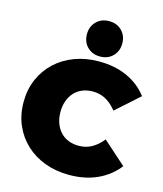

<svg xmlns="http://www.w3.org/2000/svg" viewBox="-140 -1078 1017 1197"><g transform="rotate(15 368.5 -479.5)"><path d="M419 16Q335 16 263.5 -10.5Q192 -37 139.5 -86Q87 -135 58 -202Q29 -269 29 -350Q29 -431 58 -498Q87 -565 139.5 -614Q192 -663 263.5 -689.5Q335 -716 419 -716Q522 -716 601.5 -680Q681 -644 733 -576L584 -443Q553 -482 515.5 -503.5Q478 -525 431 -525Q394 -525 364 -513Q334 -501 312.5 -478Q291 -455 279 -422.5Q267 -390 267 -350Q267 -310 279 -277.5Q291 -245 312.5 -222Q334 -199 364 -187Q394 -175 431 -175Q478 -175 515.5 -196.5Q553 -218 584 -257L733 -124Q681 -57 601.5 -20.5Q522 16 419 16ZM415 -747Q365 -747 333 -779Q301 -811 301 -861Q301 -911 333 -943Q365 -975 415 -975Q465 -975 497 -943Q529 -911 529 -861Q529 -811 497 -779Q465 -747 415 -747Z"/></g></svg>

Font: Montserrat Thin Black
Style: Regular
Weight: 900
Version: Version 9.000